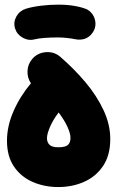

<svg xmlns="http://www.w3.org/2000/svg" viewBox="-20 -709 489 806"><path d="M9.3 -118.2Q9.3 -179.2 36.6 -241.9Q64 -304.7 109.9 -359.4Q94.2 -382.3 95.5 -410.9Q96.7 -439.5 115.2 -461.4Q137.7 -487.3 172.6 -490Q207.5 -492.7 233.4 -470.2Q291.5 -419.9 339.1 -363.3Q386.7 -306.6 414.8 -246.3Q442.9 -186 442.9 -125.5Q442.9 -57.1 412.8 -12.5Q382.8 32.2 333.3 54.2Q283.7 76.2 224.6 76.2Q166.5 76.2 117.4 54.9Q68.4 33.7 38.8 -9.5Q9.3 -52.7 9.3 -118.2ZM177.2 -128.9Q177.2 -111.8 187.7 -101.3Q198.2 -90.8 224.6 -90.8Q254.9 -90.8 265.4 -100.8Q275.9 -110.8 275.9 -129.9Q275.9 -148.4 263.4 -176Q251 -203.6 226.1 -236.8Q202.1 -205.1 189.7 -175.8Q177.2 -146.5 177.2 -128.9ZM43 -590.3Q35.6 -616.2 48.8 -639.9Q62 -663.6 88.9 -672.4Q116.7 -680.7 152.8 -685.1Q189 -689.5 224.6 -689.5Q262.7 -689.5 293.2 -684.1Q323.7 -678.7 344.7 -669.9Q371.6 -654.8 378.7 -625.5Q385.7 -596.2 368.7 -571.8Q355 -552.2 335.7 -546.1Q316.4 -540 295.4 -544.4Q281.2 -547.4 261.5 -549.6Q241.7 -551.8 224.6 -551.8Q191.9 -551.8 166.5 -549.8Q141.1 -547.9 125.5 -543.9Q99.6 -537.1 75.2 -550.8Q50.8 -564.5 43 -590.3Z"/></svg>

Font: Mikhak Black
Style: Regular
Weight: 900
Designer: Amin Abedi
Version: Version 3.3